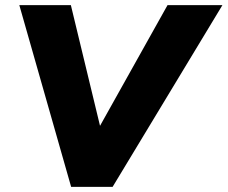

<svg xmlns="http://www.w3.org/2000/svg" viewBox="-20 -725 883 745"><path d="M256 0 55 -705H255L369 -233H366L630 -705H843L417 0Z"/></svg>

Font: Nunito Sans 7pt Black
Style: Italic
Weight: 900
Italic angle: -9°
Version: Version 3.101;gftools[0.9.27]